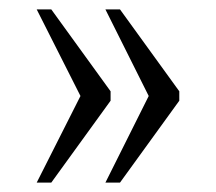

<svg xmlns="http://www.w3.org/2000/svg" viewBox="-20 -474 460 408"><path d="M204 -86H235L361 -260V-280L235 -454H204L296 -270ZM58 -86H89L215 -260V-280L89 -454H58L151 -270Z"/></svg>

Font: Noto Serif Thai Condensed Light
Style: Regular
Weight: 300
Width: 3
Designer: Monotype Design Team
Foundry: Monotype Imaging Inc.
Version: Version 2.002